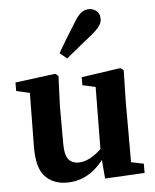

<svg xmlns="http://www.w3.org/2000/svg" viewBox="-52 -752 655 809"><g transform="rotate(-5 275.5 -348.0)"><path d="M199 12Q141 12 106.5 -24.5Q72 -61 73 -152L76 -398L103 -372L19 -391V-427L189 -449L202 -439L197 -310V-154Q197 -105 212 -86.5Q227 -68 255 -68Q285 -68 317 -89Q349 -110 374 -141L392 -103H376Q306 12 199 12ZM360 9 351 -99 354 -379 299 -391V-425L465 -449L478 -439L475 -310V-50L528 -39V0ZM215 -534Q229 -559 245.5 -586Q262 -613 289 -656Q306 -685 321 -696.5Q336 -708 355 -708Q372 -708 386 -696.5Q400 -685 400 -662Q400 -646 387.5 -630Q375 -614 350 -594Q314 -566 291 -546.5Q268 -527 245 -509Z"/></g></svg>

Font: Lisu Bosa Black
Style: Regular
Weight: 900
Designer: David Morse, Annie Olsen, Victor Gaultney, Frank Grießhammer (Latin)
Foundry: SIL International
Version: Version 2.000